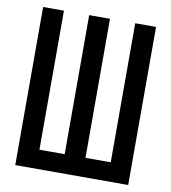

<svg xmlns="http://www.w3.org/2000/svg" viewBox="-81 -784 761 854"><g transform="rotate(10 300.0 -357.0)"><path d="M45 0V-714H139V-86H253V-714H347V-86H461V-714H555V0Z"/></g></svg>

Font: Noto Sans Mono Medium
Style: Regular
Weight: 500
Designer: Monotype Design Team
Foundry: Monotype Imaging Inc.
Version: Version 2.014